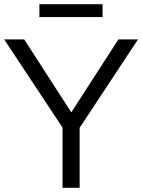

<svg xmlns="http://www.w3.org/2000/svg" viewBox="-38 -901 682 921"><path d="M624 -712 344 -288V0H262V-289L-18 -712H78L304 -362L530 -712ZM151 -819V-881H454V-819Z"/></svg>

Font: Muli
Style: Regular
Weight: 400
Designer: Vernon Adams
Foundry: Vernon Adams
Version: Version 2.000